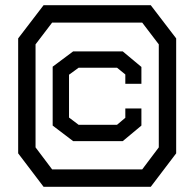

<svg xmlns="http://www.w3.org/2000/svg" viewBox="-20 -720 749 740"><path d="M561 0H148L50 -129V-572L148 -700H561L659 -572V-129ZM592 -549 528 -633H181L117 -549V-152L181 -67H528L592 -152ZM453 -176H262L183 -236V-463L262 -522H453L525 -462V-397H463V-433L431 -459H283L246 -432V-267L283 -239H431L463 -266V-302H525V-236Z"/></svg>

Font: Turret Road Medium
Style: Regular
Weight: 500
Designer: Noponies
Foundry: Noponies
Version: Version 1.001; ttfautohint (v1.8)